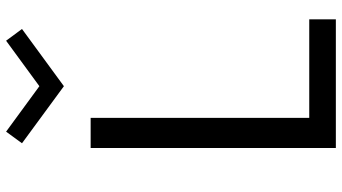

<svg xmlns="http://www.w3.org/2000/svg" viewBox="-272 -878 1150 646"><g transform="rotate(-90 303.0 -555.0)"><path d="M128 0V-825H229.5V-89.5H561V0ZM336 -915 144 -1056 183 -1109.5 336 -997.5 489 -1109.5 528.5 -1056Z"/></g></svg>

Font: Spartan Thin Medium
Style: Regular
Weight: 500
Version: Version 1.004